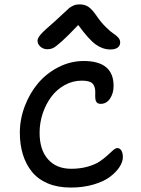

<svg xmlns="http://www.w3.org/2000/svg" viewBox="-20 -907 638 869"><path d="M194.8 -684.1Q175.8 -684.1 162.8 -695.8Q149.9 -707.5 149.9 -722.2Q149.9 -734.4 163.8 -750.7Q177.7 -767.1 231 -813Q247.1 -827.1 266.8 -846.2Q286.6 -865.2 293.9 -871.1Q301.3 -877 313 -882.1Q324.7 -887.2 339.8 -887.2Q363.3 -887.2 379.6 -876.5Q396 -865.7 416 -836.9Q436.5 -806.6 458.5 -784.9Q480.5 -763.2 493.7 -754.9Q506.8 -746.6 515.4 -736.8Q523.9 -727.1 523.9 -714.8Q523.9 -699.7 512.2 -691.4Q500.5 -683.1 480 -683.1Q445.3 -683.1 414.1 -705.1Q382.8 -727.1 334 -793.9Q287.1 -744.1 258.8 -719Q230.5 -693.8 219.2 -689Q208 -684.1 194.8 -684.1ZM299.8 -58.1Q241.2 -58.1 196.5 -76.9Q151.9 -95.7 124.5 -129.6Q97.2 -163.6 83.5 -208Q69.8 -252.4 69.8 -306.2Q69.8 -367.7 92.3 -426.8Q114.7 -485.8 152.8 -530.8Q190.9 -575.7 245.1 -603.3Q299.3 -630.9 358.9 -630.9Q494.1 -630.9 494.1 -518.1Q494.1 -485.4 478.3 -461.2Q462.4 -437 436 -437Q429.7 -437 425.3 -438.7Q420.9 -440.4 418.2 -443.4Q415.5 -446.3 413.8 -450.7Q412.1 -455.1 411.6 -460.4Q411.1 -465.8 410.9 -471.9Q410.6 -478 411.1 -484.4Q411.1 -489.7 411.1 -492.2Q411.1 -515.6 398.9 -528.8Q386.7 -542 350.1 -542Q309.1 -542 272.9 -522Q236.8 -502 212.2 -469Q187.5 -436 173.3 -393.6Q159.2 -351.1 159.2 -306.2Q159.2 -228.5 197.5 -185.8Q235.8 -143.1 301.8 -143.1Q343.3 -143.1 377.2 -152.8Q411.1 -162.6 431.2 -176.3Q451.2 -189.9 466.1 -203.6Q481 -217.3 491.9 -227.1Q502.9 -236.8 511.2 -236.8Q522.9 -236.8 529.5 -225.3Q536.1 -213.9 536.1 -195.8Q536.1 -174.8 521.2 -151.6Q506.3 -128.4 478.5 -107.2Q450.7 -85.9 403.8 -72Q356.9 -58.1 299.8 -58.1Z"/></svg>

Font: Shantell Sans Irregular
Style: Regular
Weight: 400
Designer: Stephen Nixon, Anya Danilova, Shantell Martin
Foundry: Arrow Type
Version: Version 1.006;[9816181b4]